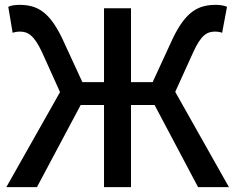

<svg xmlns="http://www.w3.org/2000/svg" viewBox="-20 -770 967 790"><path d="M701 -392 775 -555C808 -628 833 -640 866 -640C873 -640 885 -639 894 -635L914 -742C901 -748 883 -750 868 -750C796 -750 745 -723 692 -614L608 -432H519V-736H408V-432H319L235 -614C182 -723 132 -750 60 -750C44 -750 26 -748 14 -742L32 -635C43 -639 54 -640 61 -640C93 -640 119 -628 153 -555L227 -391L6 0H132L312 -338H408V0H519V-338H616L795 0H922Z"/></svg>

Font: Noto Sans T Chinese Medium
Style: Regular
Weight: 500
Designer: Ryoko NISHIZUKA (kana & ideographs); Paul D. Hunt (Latin, Greek & Cyrillic); Wenlong ZHANG (bopomofo); Sandoll Communica
Foundry: Adobe Systems Incorporated
Version: Version 1.000;PS 1;hotconv 1.0.78;makeotf.lib2.5.61930